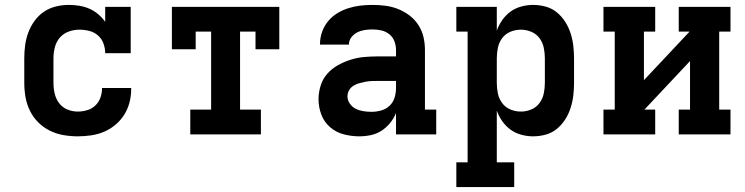

<svg xmlns="http://www.w3.org/2000/svg" viewBox="-20 -548 3040 783"><path d="M297 8Q268 8 239 3Q210 -2 183.5 -15Q157 -28 136 -49Q115 -70 102 -96.5Q89 -123 84 -152Q79 -181 79 -210V-310Q79 -337 82.5 -363.5Q86 -390 95.5 -415.5Q105 -441 121 -463Q137 -485 159 -500Q181 -515 207.5 -521.5Q234 -528 261 -528Q282 -528 303.5 -524.5Q325 -521 344.5 -512.5Q364 -504 380.5 -490Q397 -476 409 -459V-520H513V-331H409Q409 -351 402 -370.5Q395 -390 379.5 -403.5Q364 -417 344 -422Q324 -427 304 -427Q281 -427 259.5 -419Q238 -411 223.5 -394Q209 -377 203.5 -354.5Q198 -332 198 -310V-210Q198 -188 203 -166.5Q208 -145 221 -127.5Q234 -110 254.5 -101.5Q275 -93 297 -93Q316 -93 335 -98.5Q354 -104 368 -117Q382 -130 389 -148.5Q396 -167 396 -187V-189H515V-184Q515 -157 508 -130Q501 -103 486.5 -80Q472 -57 450.5 -39Q429 -21 404 -10.5Q379 0 351.5 4Q324 8 297 8Z M756 0V-101H841V-419H778V-347H681V-520H1119V-347H1022V-419H959V-101H1044V0Z M1445 8Q1414 8 1382.5 0Q1351 -8 1326.5 -29Q1302 -50 1290.5 -80.5Q1279 -111 1279 -143Q1279 -171 1287.5 -198.5Q1296 -226 1314.5 -247Q1333 -268 1358 -282Q1383 -296 1410 -304.5Q1437 -313 1465 -315.5Q1493 -318 1521 -318H1595V-344Q1595 -362 1588.5 -379.5Q1582 -397 1567.5 -408.5Q1553 -420 1535 -424Q1517 -428 1499 -428Q1483 -428 1467 -425.5Q1451 -423 1437 -416Q1423 -409 1413 -396Q1403 -383 1403 -367V-366H1285V-369Q1285 -394 1293.5 -418Q1302 -442 1318 -461.5Q1334 -481 1355.5 -494Q1377 -507 1400.5 -514.5Q1424 -522 1449 -525Q1474 -528 1499 -528Q1526 -528 1552.5 -524.5Q1579 -521 1604 -511Q1629 -501 1650.5 -484.5Q1672 -468 1686.5 -445.5Q1701 -423 1707 -397Q1713 -371 1713 -344V-101H1759V0H1595V-87Q1586 -65 1571 -46.5Q1556 -28 1536 -15Q1516 -2 1492.5 3Q1469 8 1445 8ZM1495 -92Q1515 -92 1534.5 -97.5Q1554 -103 1568.5 -116.5Q1583 -130 1589 -149.5Q1595 -169 1595 -189V-218H1521Q1508 -218 1495.5 -217.5Q1483 -217 1470 -214.5Q1457 -212 1444.5 -208.5Q1432 -205 1421 -198Q1410 -191 1403.5 -179.5Q1397 -168 1397 -155Q1397 -139 1407 -125Q1417 -111 1431.5 -104Q1446 -97 1462.5 -94.5Q1479 -92 1495 -92Z M2077 215H1841V114H1887V-419H1841V-520H2006V-423Q2014 -446 2028.5 -466.5Q2043 -487 2062.5 -501Q2082 -515 2106 -521.5Q2130 -528 2154 -528Q2180 -528 2205.5 -521Q2231 -514 2251 -497.5Q2271 -481 2285 -459Q2299 -437 2307 -412Q2315 -387 2318 -361.5Q2321 -336 2321 -310V-210Q2321 -184 2318 -158.5Q2315 -133 2307 -108Q2299 -83 2285 -61Q2271 -39 2251 -22.5Q2231 -6 2205.5 1Q2180 8 2154 8Q2130 8 2106 1.5Q2082 -5 2062.5 -19Q2043 -33 2028.5 -53.5Q2014 -74 2006 -97V114H2077ZM2104 -93Q2126 -93 2146.5 -101.5Q2167 -110 2180 -127.5Q2193 -145 2197.5 -166.5Q2202 -188 2202 -210V-310Q2202 -332 2197.5 -353.5Q2193 -375 2180 -392.5Q2167 -410 2146.5 -418.5Q2126 -427 2104 -427Q2082 -427 2061.5 -418.5Q2041 -410 2028 -392.5Q2015 -375 2010.5 -353.5Q2006 -332 2006 -310V-210Q2006 -188 2010.5 -166.5Q2015 -145 2028 -127.5Q2041 -110 2061.5 -101.5Q2082 -93 2104 -93Z M2441 0V-101H2487V-419H2441V-520H2652V-419H2606V-221L2792 -419H2748V-520H2959V-419H2913V-101H2959V0H2748V-101H2794V-299L2608 -101H2652V0Z"/></svg>

Font: Iosevka HT Extended
Style: Bold
Weight: 700
Width: 7
Monospace: yes
Designer: Belleve Invis
Foundry: Belleve Invis
Version: Version 32.3.0; ttfautohint (v1.8.4)